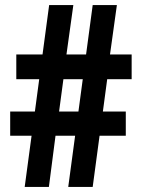

<svg xmlns="http://www.w3.org/2000/svg" viewBox="-20 -734 552 754"><path d="M401 -423H497V-520H412L439 -714H344L318 -520H241L268 -714H173L147 -520H44V-423H134L117 -296H20V-201H104L77 0H172L198 -201H275L248 0H344L371 -201H474V-296H384ZM212 -296 229 -423H305L288 -296Z"/></svg>

Font: Noto Sans Myanmar UI ExtraCondensed
Style: Bold
Weight: 700
Width: 2
Designer: Monotype Design Team
Foundry: Monotype Imaging Inc.
Version: Version 2.103